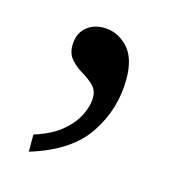

<svg xmlns="http://www.w3.org/2000/svg" viewBox="-54 -153 333 356"><g transform="rotate(15 112.5 25.0)"><path d="M30 154V121Q62 111 81 95.5Q100 80 109.5 61.5Q119 43 119 26Q119 12 109.5 3Q100 -6 88 -13Q76 -20 66.5 -30.5Q57 -41 57 -57Q57 -79 70.5 -91.5Q84 -104 105 -104Q131 -104 150.5 -84Q170 -64 170 -23Q170 35 138 83Q106 131 30 154Z"/></g></svg>

Font: Noto Serif Khmer Light
Style: Regular
Weight: 300
Version: Version 2.003